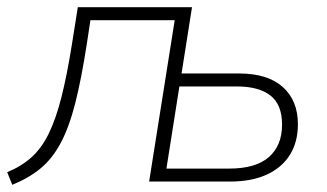

<svg xmlns="http://www.w3.org/2000/svg" viewBox="-29 -504 908 533"><path d="M5 9 -9 -26Q30 -42 58 -67Q86 -92 106 -132.5Q126 -173 141.5 -234Q157 -295 171 -383L187 -484H504L475 -300H635Q714 -300 756 -262.5Q798 -225 798 -159Q798 -110 776 -74.5Q754 -39 712 -19.5Q670 0 609 0H385L456 -448H222L212 -382Q197 -285 180 -218Q163 -151 139.5 -107Q116 -63 83 -36Q50 -9 5 9ZM433 -36H607Q681 -36 717.5 -68Q754 -100 754 -158Q754 -214 721.5 -239Q689 -264 629 -264H469Z"/></svg>

Font: Nunito Sans 12pt ExtraLight
Style: Italic
Weight: 200
Italic angle: -9°
Designer: Vernon Adams
Foundry: Vernon Adams
Version: Version 3.101;gftools[0.9.27]